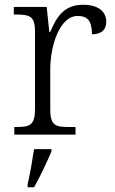

<svg xmlns="http://www.w3.org/2000/svg" viewBox="-20 -565 481 806"><path d="M40 0H297V-32H266C215 -32 191 -38 191 -104V-274C191 -372 230 -498 306 -498C348 -498 366 -477 366 -421C409 -421 426 -443 426 -474C426 -517 392 -545 329 -545C246 -545 216 -490 191 -431H187L176 -536H38V-504H47C105 -504 127 -497 127 -433V-107C127 -39 104 -32 52 -32H40ZM96 208V221H123C147 180 178 113 196 71V61H123C116 107 107 161 96 208Z"/></svg>

Font: Noto Serif Georgian Light
Style: Regular
Weight: 300
Designer: Monotype Design Team, Akaki Razmadze
Foundry: Google LLC
Version: Version 2.003